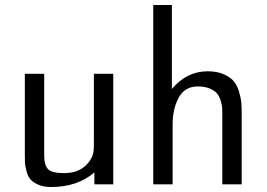

<svg xmlns="http://www.w3.org/2000/svg" viewBox="-20 -742 1074 773"><path d="M80 -122V-445H158V-110Q159 -75 174.5 -60Q190 -45 238 -45Q290 -45 321.5 -72.5Q353 -100 357 -136Q358 -146 358 -165V-445H436V0H360V-48Q292 11 185 11Q155 11 134 1.5Q113 -8 102.5 -20Q92 -32 86.5 -53.5Q81 -75 80.5 -87.5Q80 -100 80 -122Z M597 0V-722H672V-384Q732 -455 816 -455Q854 -455 881 -443Q908 -431 921.5 -414.5Q935 -398 942.5 -372.5Q950 -347 951.5 -329.5Q953 -312 953 -288V0H875V-281Q875 -298 874.5 -308Q874 -318 868.5 -336.5Q863 -355 853.5 -366Q844 -377 824.5 -385.5Q805 -394 777 -394Q724 -394 699.5 -349Q675 -304 675 -240V0Z"/></svg>

Font: CMU Sans Serif
Style: Medium
Weight: 500
Version: Version 0.7.0